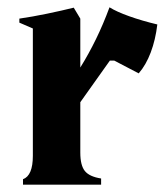

<svg xmlns="http://www.w3.org/2000/svg" viewBox="-20 -506 455 526"><path d="M200 -321Q223 -358 243 -399Q263 -440 280 -486Q299 -474 334 -461.5Q369 -449 411 -439Q406 -397 393 -362.5Q380 -328 360 -305L293 -340H281L200 -226V-88Q200 -53 212.5 -37.5Q225 -22 257 -17V0H43V-15Q70 -25 70 -79V-428L33 -444V-455Q68 -460 109 -468.5Q150 -477 182 -485L200 -455Z"/></svg>

Font: New Rocker
Style: Regular
Weight: 400
Designer: Pablo Impallari, Brenda Gallo, Rodrigo Fuenzalida
Foundry: Pablo Impallari, Brenda Gallo, Rodrigo Fuenzalida
Version: Version 1.000; ttfautohint (v0.93) -l 8 -r 50 -G 200 -x 14 -